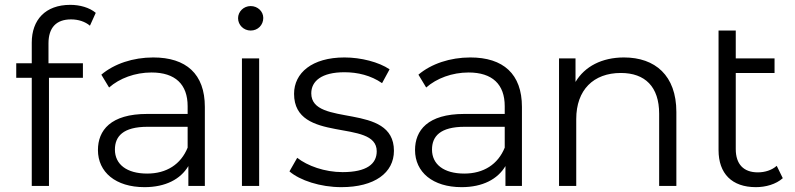

<svg xmlns="http://www.w3.org/2000/svg" viewBox="-20 -767 3279 792"><path d="M273 -687C303 -687 331 -678 351 -661L375 -714C349 -736 309 -747 270 -747C167 -747 111 -685 111 -591V-506H47V-446H111V0H182V-446H322V-506H180V-588C180 -653 212 -687 273 -687Z M612 -530C529 -530 451 -504 398 -459L430 -406C473 -444 537 -468 605 -468C703 -468 754 -419 754 -329V-297H587C436 -297 384 -229 384 -148C384 -57 457 5 576 5C663 5 725 -28 757 -82V0H825V-326C825 -462 748 -530 612 -530ZM587 -51C503 -51 454 -89 454 -150C454 -204 487 -244 589 -244H754V-158C726 -89 667 -51 587 -51Z M1014 -641C1044 -641 1066 -664 1066 -693C1066 -720 1043 -742 1014 -742C985 -742 962 -719 962 -692C962 -664 985 -641 1014 -641ZM978 0H1049V-526H978Z M1388 5C1525 5 1605 -54 1605 -145C1605 -347 1264 -240 1264 -382C1264 -432 1306 -469 1401 -469C1455 -469 1510 -456 1556 -424L1587 -481C1543 -511 1469 -530 1401 -530C1267 -530 1193 -466 1193 -380C1193 -172 1534 -280 1534 -143C1534 -91 1493 -57 1393 -57C1319 -57 1248 -83 1206 -116L1174 -60C1217 -23 1301 5 1388 5Z M1920 -530C1837 -530 1759 -504 1706 -459L1738 -406C1781 -444 1845 -468 1913 -468C2011 -468 2062 -419 2062 -329V-297H1895C1744 -297 1692 -229 1692 -148C1692 -57 1765 5 1884 5C1971 5 2033 -28 2065 -82V0H2133V-326C2133 -462 2056 -530 1920 -530ZM1895 -51C1811 -51 1762 -89 1762 -150C1762 -204 1795 -244 1897 -244H2062V-158C2034 -89 1975 -51 1895 -51Z M2554 -530C2463 -530 2392 -493 2354 -429V-526H2286V0H2357V-276C2357 -396 2428 -466 2541 -466C2641 -466 2699 -409 2699 -298V0H2770V-305C2770 -456 2682 -530 2554 -530Z M3184 -83C3164 -65 3135 -56 3106 -56C3047 -56 3015 -90 3015 -152V-466H3175V-526H3015V-641H2944V-148C2944 -51 2999 5 3098 5C3139 5 3181 -7 3209 -32Z"/></svg>

Font: Talent
Style: Regular
Weight: 400
Designer: Mike Powis
Version: Version 1.001;hotconv 1.0.109;makeotfexe 2.5.65596